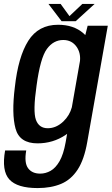

<svg xmlns="http://www.w3.org/2000/svg" viewBox="-52 -726 568 977"><path d="M139.5 231Q35.5 231 -4.5 187Q-44.5 143 -26 39.5H81.5Q70.5 102 90.8 129.8Q111 157.5 152.5 157.5Q180 157.5 205.5 143.2Q231 129 251 94.2Q271 59.5 282 -2L289.5 -45Q286 -42 282 -39.5Q218 3.5 139 3.5Q47.5 3.5 27 -71.8Q6.5 -147 23.5 -282Q40.5 -437 92 -518.5Q143.5 -600 243.5 -600Q322.5 -600 372 -557Q377.5 -552 382 -547.5L394 -595H496.5L392 -3.5Q376.5 86 343 137.2Q309.5 188.5 258.5 209.8Q207.5 231 139.5 231ZM355 -416Q359 -457 338 -487.5Q313.5 -522.5 270 -522.5Q220 -522.5 186.5 -476.8Q153 -431 134 -290Q115 -159 130.8 -116.2Q146.5 -73.5 191 -73.5Q234.5 -73.5 271 -108.5Q302.5 -139 313.5 -180ZM261.5 -618 194.5 -706H256.5L301.5 -644L367 -706H429.5L333 -618Z"/></svg>

Font: Anybody Medium
Style: Italic
Weight: 500
Italic angle: -10°
Designer: Tyler Finck
Foundry: Etcetera Type Company
Version: Version 1.010; ttfautohint (v1.8.3) -l 8 -r 50 -G 200 -x 14 